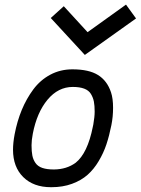

<svg xmlns="http://www.w3.org/2000/svg" viewBox="-20 -800 601 820"><path d="M342.3 -565.4 196.8 -723.1 252.4 -773.4 354 -662.6 518.1 -780.3 561 -721.2ZM303.2 -105Q354 -145.5 376.5 -258.8Q377 -260.3 377.4 -263.2Q377.9 -266.1 378.4 -267.6Q384.3 -301.3 384.3 -323.2Q384.3 -349.1 380.9 -366.5Q377.4 -383.8 368.2 -398.9Q358.9 -414.1 339.6 -421.4Q320.3 -428.7 291 -428.7Q228.5 -428.7 183.1 -374.3Q137.7 -319.8 120.1 -229Q114.7 -201.2 114.7 -179.7Q114.7 -152.8 118.2 -135.5Q121.6 -118.2 131.6 -103.8Q141.6 -89.4 160.9 -82.8Q180.2 -76.2 210.4 -76.2Q264.6 -76.7 303.2 -105ZM198.7 -0.5H197.8Q123 -0.5 79.3 -43.7Q35.6 -86.9 35.6 -160.6Q35.6 -189.9 42.5 -226.6Q53.2 -282.7 73 -330.6Q92.8 -378.4 122.3 -418.2Q151.9 -458 194.8 -481Q237.8 -503.9 289.1 -503.9Q359.4 -503.9 398.4 -479.7Q437.5 -455.6 454.1 -405.8Q462.9 -379.4 462.9 -339.4Q462.9 -300.8 455.6 -265.1Q446.8 -220.7 434.6 -183.8Q422.4 -147 401.6 -112.1Q380.9 -77.1 353.8 -53.2Q326.7 -29.3 287.4 -14.9Q248 -0.5 199.7 -0.5Z"/></svg>

Font: Fantasque Sans Mono
Style: Italic
Weight: 400
Italic angle: -11°
Monospace: yes
Designer: Jany Belluz
Version: Version 1.8.0 ; ttfautohint (v1.8.2)